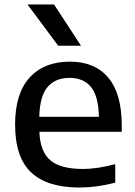

<svg xmlns="http://www.w3.org/2000/svg" viewBox="-20 -828 604 858"><path d="M334.5 10Q191.5 10 119.5 -57.2Q47.5 -124.5 47.5 -271.5Q47.5 -410 112.2 -481.2Q177 -552.5 292 -552.5Q404 -552.5 464 -480.8Q524 -409 524 -268.5V-239H156Q159.5 -149.5 205.5 -111.2Q251.5 -73 349.5 -73Q383 -73 419.8 -78.5Q456.5 -84 495 -94.5V-11.5Q451.5 -0.5 412.2 4.8Q373 10 334.5 10ZM290.5 -480Q228 -480 193 -439.8Q158 -399.5 155.5 -306H422Q420 -399 386.5 -439.5Q353 -480 290.5 -480ZM240 -623.5 103 -808H221.5L342 -623.5Z"/></svg>

Font: Encode Sans SmExp Md
Style: Regular
Weight: 500
Width: 6
Designer: Multiple Designers
Foundry: Impallari Type
Version: Version 3.002; ttfautohint (v1.8.3) -l 8 -r 50 -G 200 -x 14 